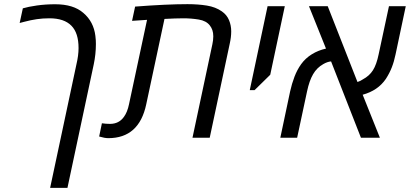

<svg xmlns="http://www.w3.org/2000/svg" viewBox="-20 -660 1964 920"><path d="M220.2 240.2 346.2 -351.6Q356.4 -394.5 356.4 -429.7Q356.4 -502 322.3 -536.6Q287.6 -572.3 216.8 -572.3Q184.6 -572.3 156.2 -568.1Q127.9 -564 96.7 -555.7Q79.1 -550.8 74.2 -549.8L89.4 -620.1Q115.7 -627.9 157.2 -633.8Q198.7 -639.6 244.6 -639.6Q332 -639.6 379.4 -598.1Q428.7 -556.2 437 -488.3Q438.5 -477.1 439 -467.3Q439.5 -457.5 439.5 -449.2Q439.5 -400.4 429.2 -351.6L303.2 240.2Z M499 2Q481.4 2 455.1 -5.9L468.3 -69.3Q487.3 -66.4 507.3 -66.4Q550.3 -66.4 574.2 -100.6Q590.3 -122.6 598.1 -160.2L684.6 -564.9Q666.5 -564 648.7 -562.5Q630.9 -561 612.8 -560.1L627.4 -628.4Q778.8 -640.1 878.4 -640.1Q929.2 -640.1 971.2 -633.3Q1013.2 -626.5 1043 -605.5Q1066.9 -588.9 1077.4 -563.5Q1087.9 -538.1 1087.9 -509.8Q1087.9 -481.4 1080.6 -449.7L984.9 0H902.3L997.6 -447.8Q1002 -467.8 1002 -485.8Q1002 -502.9 997.6 -515.6Q993.2 -528.3 985.4 -538.1Q968.3 -560.5 932.1 -566.4Q896 -572.3 859.4 -572.3Q839.8 -572.3 816.9 -571.5Q793.9 -570.8 768.1 -569.3L680.7 -160.2Q646.5 2 499 2Z M1176.8 -228 1262.2 -630.4H1344.7L1274.9 -301.8L1199.7 -228Z M1323.2 0 1370.1 -221.7Q1378.4 -259.3 1391.1 -292.5Q1403.8 -325.7 1422.9 -352.5Q1443.4 -380.9 1474.1 -399.9Q1504.9 -418.9 1542 -427.2L1460.4 -630.4H1550.3L1692.9 -267.1Q1707 -271.5 1718.8 -279.8Q1750 -296.4 1767.1 -323.5Q1784.2 -350.6 1794.4 -399.9L1843.8 -630.4H1924.3L1875.5 -399.9Q1868.2 -364.7 1857.4 -337.2Q1846.7 -309.6 1829.1 -282.2Q1791 -226.1 1717.8 -206.1L1800.3 0H1709.5L1566.4 -365.7Q1548.8 -364.3 1529.3 -353Q1498.5 -335.9 1480.2 -304.4Q1461.9 -272.9 1451.2 -221.7L1403.8 0Z"/></svg>

Font: Open Sans
Style: Italic
Weight: 400
Italic angle: -12°
Designer: Monotype Design Team
Foundry: Monotype Imaging Inc.
Version: Version 3.000; ttfautohint (v1.8.4)